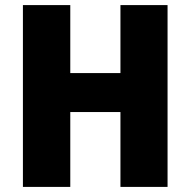

<svg xmlns="http://www.w3.org/2000/svg" viewBox="-20 -734 748 754"><path d="M638 0V-714H453V-447H256V-714H70V0H256V-294H453V0Z"/></svg>

Font: Noto Sans Devanagari SemiCondensed Black
Style: Regular
Weight: 900
Width: 4
Designer: Jelle Bosma - Monotype Design Team
Foundry: Monotype Imaging Inc.
Version: Version 2.004